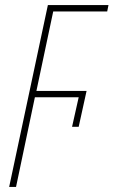

<svg xmlns="http://www.w3.org/2000/svg" viewBox="-20 -734 446 754"><path d="M16 0H43L117 -352H289L263 -236H289L320 -377H123L189 -689H401L406 -714H168Z"/></svg>

Font: Noto Sans Condensed Thin
Style: Italic
Weight: 100
Width: 3
Italic angle: -12°
Designer: Monotype Design Team
Foundry: Monotype Imaging Inc.
Version: Version 2.013